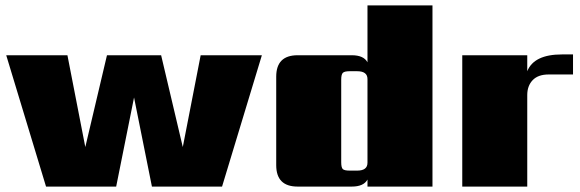

<svg xmlns="http://www.w3.org/2000/svg" viewBox="-20 -689 2141 709"><path d="M721 -485H947L800 0H541L475 -329L409 0H150L3 -485H229L295 -146L375 -485H575L655 -146Z M1271 -59H1299Q1337 -59 1337 -88V-397Q1337 -426 1299 -426H1271Q1252 -426 1246 -420Q1240 -414 1240 -395V-90Q1240 -70 1246 -64.5Q1252 -59 1271 -59ZM1337 -669H1577V0H1337V-26Q1323 0 1279 0H1079Q1000 0 1000 -79V-406Q1000 -485 1079 -485H1279Q1323 -485 1337 -459Z M2055 -488H2096V-414H2006Q1967 -414 1947 -393Q1927 -372 1927 -338V0H1687V-485H1927V-426Q1952 -488 2055 -488Z"/></svg>

Font: Sarpanch Black
Style: Regular
Weight: 900
Designer: Manushi Parikh (Devanagari and Latin), Jyotish Sonowal (Devanagari)
Foundry: Indian Type Foundry
Version: Version 2.004;PS 1.0;hotconv 1.0.78;makeotf.lib2.5.61930; tt